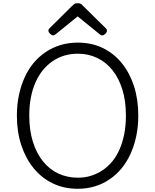

<svg xmlns="http://www.w3.org/2000/svg" viewBox="-20 -1155 965 1194"><path d="M464 19Q378 19 308.5 -14.5Q239 -48 189.5 -108.5Q140 -169 112.5 -252Q85 -335 85 -436Q85 -503 97.5 -562.5Q110 -622 133 -673Q156 -724 189 -763.5Q222 -803 264.5 -831.5Q307 -860 357 -875Q407 -890 464 -890Q549 -890 618 -857Q687 -824 736.5 -763.5Q786 -703 813 -620Q840 -537 840 -436Q840 -369 827.5 -309.5Q815 -250 792 -199Q769 -148 736 -108Q703 -68 661 -39.5Q619 -11 569.5 4Q520 19 464 19ZM464 -50Q508 -50 546.5 -62Q585 -74 618.5 -96.5Q652 -119 679 -152Q706 -185 724.5 -228.5Q743 -272 753 -323.5Q763 -375 763 -436Q763 -527 741 -598Q719 -669 679 -719Q639 -769 584 -795Q529 -821 464 -821Q420 -821 381 -809.5Q342 -798 308 -775Q274 -752 247 -719Q220 -686 201 -643Q182 -600 172 -548.5Q162 -497 162 -436Q162 -345 184.5 -273.5Q207 -202 247 -152Q287 -102 342.5 -76Q398 -50 464 -50ZM310 -935Q302 -935 291.5 -945Q281 -955 281 -964Q281 -967 282 -970.5Q283 -974 287 -978L428 -1118Q435 -1125 442 -1130Q449 -1135 463 -1135Q477 -1135 484 -1130Q491 -1125 497 -1118L639 -978Q643 -974 644 -970Q645 -966 645 -963Q645 -954 635 -944.5Q625 -935 616 -935Q610 -935 605.5 -938Q601 -941 595 -946L463 -1053L331 -946Q325 -941 320.5 -938Q316 -935 310 -935Z"/></svg>

Font: Playwrite GB S Light
Style: Regular
Weight: 300
Designer: Veronika Burian, José Scaglione
Foundry: TypeTogether
Version: Version 1.002